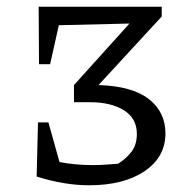

<svg xmlns="http://www.w3.org/2000/svg" viewBox="-20 -544 569 571"><path d="M89 -19 93 -180H124L157 -62Q205 -53 256 -53Q276 -53 296 -54.5Q316 -56 331 -57Q354 -71 370.5 -92Q387 -113 387 -146Q387 -192 348.5 -216Q310 -240 248 -240H200V-291L365 -474L155 -469L129 -353H96L95 -524H461V-495L273 -291Q373 -288 422.5 -249.5Q472 -211 472 -147Q472 -77 410 -35Q348 7 245 7Q171 7 89 -19Z"/></svg>

Font: Piazzolla SC
Style: Regular
Weight: 400
Designer: Juan Pablo del Peral
Foundry: Huerta Tipografica
Version: Version 1.330